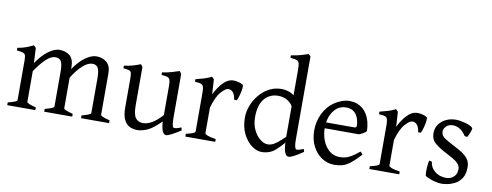

<svg xmlns="http://www.w3.org/2000/svg" viewBox="-60 -993 3333 1302"><g transform="rotate(10 1606.0 -341.5)"><path d="M532.7 0V-19Q595.2 -35.2 595.2 -46.4V-284.2Q595.2 -339.4 583.3 -358.2Q571.3 -377 544.4 -377Q514.6 -377 478.8 -345Q442.9 -313 408.7 -257.3V-46.4Q408.7 -40.5 422.6 -34.4Q436.5 -28.3 471.7 -19V0H278.8V-19Q341.3 -35.2 341.3 -46.4V-284.2Q341.3 -339.4 329.6 -358.2Q317.9 -377 290.5 -377Q260.3 -377 226.6 -345.5Q192.9 -314 154.8 -257.3V-46.4Q154.8 -40 171.9 -32.7Q189 -25.4 217.8 -19V0H24.4V-19Q54.2 -26.9 70.8 -33Q87.4 -39.1 87.4 -46.4V-319.3Q87.4 -343.3 83.7 -354.2Q80.1 -365.2 66.9 -369.6Q53.7 -374 24.4 -377V-395Q58.6 -400.4 83.5 -409.9Q108.4 -419.4 132.3 -431.2L147.9 -415.5L152.8 -312.5Q193.4 -372.1 234.9 -401.6Q276.4 -431.2 308.6 -431.2Q351.6 -431.2 380.1 -408.2Q408.7 -385.3 408.7 -325.7V-315.9Q446.3 -372.6 488 -401.9Q529.8 -431.2 562.5 -431.2Q605.5 -431.2 634 -407.2Q662.6 -383.3 662.6 -332.5V-46.4Q662.6 -40.5 676.5 -34.4Q690.4 -28.3 725.6 -19V0Z M1218.8 -36.6Q1186 -15.1 1158.9 -1Q1131.8 13.2 1120.6 13.2Q1104.5 13.2 1094.7 -7.6Q1085 -28.3 1082 -74.2Q1026.4 -18.6 988.5 -2.7Q950.7 13.2 921.9 13.2Q894 13.2 869.6 2Q845.2 -9.3 830.1 -39.1Q814.9 -68.8 814.9 -125V-319.3Q814.9 -347.7 812 -360.1Q809.1 -372.6 796.9 -376.7Q784.7 -380.9 756.8 -383.3V-401.4Q789.6 -405.3 814.7 -412.4Q839.8 -419.4 869.6 -431.2L882.3 -413.6V-149.9Q882.3 -86.9 900.4 -63.5Q918.5 -40 951.2 -40Q980 -40 1011.5 -57.9Q1043 -75.7 1082 -117.7V-319.3Q1082 -346.2 1077.9 -359.4Q1073.7 -372.6 1060.5 -377.4Q1047.4 -382.3 1019.5 -383.3V-401.4Q1051.8 -405.3 1081.5 -414.1Q1111.3 -422.9 1136.2 -431.2L1149.4 -413.6V-113.8Q1149.4 -86.4 1151.9 -68.6Q1154.3 -50.8 1159.7 -46.4Q1170.4 -38.6 1214.4 -56.6Z M1571.8 -414.6Q1577.6 -411.1 1575.4 -390.4Q1573.2 -369.6 1566.7 -344.7Q1560.1 -319.8 1552.2 -303.2H1533.2Q1527.8 -339.8 1514.2 -354Q1500.5 -368.2 1483.4 -368.2Q1463.4 -368.2 1432.9 -333.7Q1402.3 -299.3 1380.9 -222.7V-46.4Q1380.9 -40 1397.7 -32.7Q1414.6 -25.4 1456.5 -19V0H1250.5V-19Q1280.3 -25.9 1296.9 -32.5Q1313.5 -39.1 1313.5 -46.4V-308.1Q1313.5 -337.9 1310.3 -349.4Q1307.1 -360.8 1303.2 -364.7Q1296.9 -371.1 1286.1 -373.5Q1275.4 -376 1250.5 -377V-395Q1279.3 -401.9 1307.6 -410.4Q1335.9 -418.9 1358.4 -431.2L1374 -415.5L1379.9 -313.5Q1404.3 -363.3 1436.5 -397.2Q1468.8 -431.2 1507.3 -431.2Q1522 -431.2 1538.8 -427.5Q1555.7 -423.8 1571.8 -414.6Z M2062 -37.6Q2020.5 -9.8 1997.8 1.7Q1975.1 13.2 1962.4 13.2Q1944.3 13.2 1934.6 -16.8Q1924.8 -46.9 1924.8 -122.1V-572.3Q1924.8 -605.5 1921.6 -621.1Q1918.5 -636.7 1905 -642.1Q1891.6 -647.5 1859.9 -649.4V-667Q1896.5 -671.9 1925.8 -680.2Q1955.1 -688.5 1978 -696.3L1992.2 -682.6V-113.8Q1992.2 -82.5 1994.9 -68.4Q1997.6 -54.2 2002.4 -47.4Q2006.3 -42.5 2017.8 -44.4Q2029.3 -46.4 2056.2 -56.6ZM1958 -116.7Q1912.6 -57.6 1873 -22.2Q1833.5 13.2 1776.9 13.2Q1743.7 13.2 1708.7 -12.2Q1673.8 -37.6 1649.9 -85.2Q1626 -132.8 1626 -199.2Q1626 -238.3 1641.4 -278.8Q1656.7 -319.3 1684.8 -354Q1712.9 -388.7 1751.7 -409.9Q1790.5 -431.2 1837.4 -431.2Q1864.7 -431.2 1892.1 -421.6Q1919.4 -412.1 1954.6 -377Q1954.6 -350.1 1948.5 -340.3Q1942.4 -330.6 1927.7 -321.8Q1914.1 -350.1 1886 -366Q1857.9 -381.8 1823.7 -381.8Q1766.6 -381.8 1730 -339.8Q1693.4 -297.9 1693.4 -213.4Q1693.4 -162.6 1711.9 -124.5Q1730.5 -86.4 1757.3 -65.7Q1784.2 -44.9 1809.1 -44.9Q1832.5 -44.9 1854.7 -58.6Q1877 -72.3 1898.7 -92.8Q1920.4 -113.3 1941.4 -133.3Q1947.3 -130.4 1951.7 -125.2Q1956.1 -120.1 1958 -116.7Z M2457 -250Q2449.2 -240.7 2435.8 -233.2Q2422.4 -225.6 2407.7 -219.7H2149.9L2150.9 -260.3H2366.2Q2376.5 -260.3 2379.9 -263.7Q2383.3 -267.1 2383.3 -276.4Q2383.3 -288.6 2379.6 -306.4Q2376 -324.2 2366.5 -342Q2356.9 -359.9 2338.6 -371.8Q2320.3 -383.8 2291 -383.8Q2237.3 -383.8 2204.3 -337.9Q2171.4 -292 2171.4 -223.1Q2171.4 -176.3 2187.5 -135.5Q2203.6 -94.7 2233.4 -69.8Q2263.2 -44.9 2304.2 -44.9Q2323.2 -44.9 2341.1 -48.6Q2358.9 -52.2 2381.8 -65.2Q2404.8 -78.1 2438 -106Q2443.4 -102.5 2448 -96.7Q2452.6 -90.8 2454.6 -87.4Q2414.6 -43.9 2386.2 -22.2Q2357.9 -0.5 2332.8 6.3Q2307.6 13.2 2276.9 13.2Q2231 13.2 2191.7 -12.5Q2152.3 -38.1 2128.2 -84.7Q2104 -131.3 2104 -194.8Q2104 -255.4 2130.4 -309.6Q2156.7 -363.8 2203.1 -395.5Q2223.1 -409.7 2251.5 -420.4Q2279.8 -431.2 2303.7 -431.2Q2347.7 -431.2 2377.4 -413.8Q2407.2 -396.5 2424.6 -369.1Q2441.9 -341.8 2449.5 -310.3Q2457 -278.8 2457 -250Z M2838.9 -414.6Q2844.7 -411.1 2842.5 -390.4Q2840.3 -369.6 2833.7 -344.7Q2827.1 -319.8 2819.3 -303.2H2800.3Q2794.9 -339.8 2781.2 -354Q2767.6 -368.2 2750.5 -368.2Q2730.5 -368.2 2700 -333.7Q2669.4 -299.3 2647.9 -222.7V-46.4Q2647.9 -40 2664.8 -32.7Q2681.6 -25.4 2723.6 -19V0H2517.6V-19Q2547.4 -25.9 2564 -32.5Q2580.6 -39.1 2580.6 -46.4V-308.1Q2580.6 -337.9 2577.4 -349.4Q2574.2 -360.8 2570.3 -364.7Q2564 -371.1 2553.2 -373.5Q2542.5 -376 2517.6 -377V-395Q2546.4 -401.9 2574.7 -410.4Q2603 -418.9 2625.5 -431.2L2641.1 -415.5L2647 -313.5Q2671.4 -363.3 2703.6 -397.2Q2735.8 -431.2 2774.4 -431.2Q2789.1 -431.2 2805.9 -427.5Q2822.8 -423.8 2838.9 -414.6Z M3171.9 -127Q3171.9 -79.6 3153.1 -51.3Q3134.3 -22.9 3107.7 -9.3Q3081.1 4.4 3055.7 8.8Q3030.3 13.2 3017.1 13.2Q2996.1 13.2 2965.6 5.4Q2935.1 -2.4 2904.8 -19Q2900.9 -21.5 2900.1 -42.5Q2899.4 -63.5 2901.6 -88.6Q2903.8 -113.8 2907.7 -127L2927.2 -122.1Q2929.7 -84.5 2961.4 -57.9Q2993.2 -31.2 3039.6 -31.2Q3071.8 -31.2 3092.5 -50.8Q3113.3 -70.3 3113.3 -101.6Q3113.3 -126 3096.9 -142.8Q3080.6 -159.7 3054.9 -173.6Q3029.3 -187.5 3002 -201.7Q2964.8 -221.2 2934.3 -246.3Q2903.8 -271.5 2903.8 -314.5Q2903.8 -351.6 2923.1 -377.7Q2942.4 -403.8 2972.9 -417.5Q3003.4 -431.2 3037.1 -431.2Q3065.9 -431.2 3101.8 -421.6Q3137.7 -412.1 3155.3 -396.5Q3159.2 -393.1 3154.8 -378.4Q3150.4 -363.8 3143.6 -348.9Q3136.7 -334 3132.8 -329.1L3115.7 -332.5Q3094.7 -364.7 3071 -377.7Q3047.4 -390.6 3025.9 -390.6Q2996.1 -390.6 2979.2 -373Q2962.4 -355.5 2962.4 -336.9Q2962.4 -307.6 2993.2 -289.1Q3023.9 -270.5 3061.5 -251Q3087.9 -237.8 3113.3 -221.7Q3138.7 -205.6 3155.3 -183.1Q3171.9 -160.6 3171.9 -127Z"/></g></svg>

Font: Dai Banna SIL Light
Style: Regular
Weight: 300
Designer: Victor Gaultney
Foundry: SIL International
Version: Version 4.000